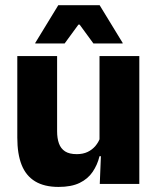

<svg xmlns="http://www.w3.org/2000/svg" viewBox="-20 -707 606 738"><path d="M199.5 -491.5V-202.5Q199.5 -175.5 206.5 -155.8Q213.5 -136 230 -125.2Q246.5 -114.5 275 -114.5Q299 -114.5 316.8 -123Q334.5 -131.5 346.8 -146Q359 -160.5 365 -178L388.5 -106.5H362.5Q354.5 -73.5 336.2 -46.5Q318 -19.5 286.2 -4Q254.5 11.5 205 11.5Q150.5 11.5 115.2 -9.8Q80 -31 63.2 -73Q46.5 -115 46.5 -178V-491.5ZM515.5 -491.5V0H363.5L368.5 -123L362.5 -137V-491.5ZM204 -687H363L451.5 -542V-540H339L286 -612.5H281.5L228.5 -540H115.5V-542Z"/></svg>

Font: Anek Bangla Medium
Style: Bold
Weight: 700
Version: Version 1.003